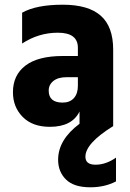

<svg xmlns="http://www.w3.org/2000/svg" viewBox="-20 -536 551 816"><path d="M246 -100Q277 -100 294 -119Q311 -138 311 -171V-208H264Q227 -208 207 -192Q187 -176 187 -151Q187 -100 246 -100ZM473 235Q425 260 364 260Q294 260 260.5 227Q227 194 227 143Q227 58 318 -10V-62Q286 3 192 3Q118 3 76.5 -39Q35 -81 35 -144Q35 -217 88.5 -257.5Q142 -298 247 -298H311V-333Q311 -397 226 -397Q144 -397 74 -351V-482Q134 -516 247 -516Q355 -516 408 -469.5Q461 -423 461 -325V0Q343 73 343 130Q343 164 386 164Q430 164 473 134Z"/></svg>

Font: Hind Guntur
Style: Bold
Weight: 700
Designer: Manushi Parikh, Hitesh Malaviya
Foundry: Indian Type Foundry
Version: Version 1.002;PS 1.0;hotconv 1.0.86;makeotf.lib2.5.63406; tt